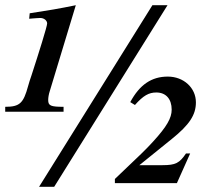

<svg xmlns="http://www.w3.org/2000/svg" viewBox="-29 -703 799 737"><path d="M262 -683C199 -670 157 -663 85 -652L83 -631L94 -632C108 -633 119 -634 126 -634C140 -634 152 -624 152 -613C152 -602 120 -500 92 -414C87 -399 82 -385 79 -373C61 -307 47 -293 -9 -293V-274H215V-293C166 -293 156 -297 156 -319C156 -328 158 -341 162 -353ZM614 -683H556L121 14H179ZM489 -300C521 -336 542 -348 571 -348C608 -348 630 -323 630 -282C630 -250 611 -217 560 -161C531 -129 512 -111 412 -16V0H650L701 -114H685C660 -77 645 -69 595 -69H506L631 -170C698 -224 723 -262 723 -310C723 -366 676 -409 615 -409C553 -409 507 -378 471 -311Z"/></svg>

Font: XITS
Style: Bold Italic
Weight: 700
Italic angle: -16.33°
Designer: MicroPress Inc., with final additions and corrections provided by Coen Hoffman, Elsevier (retired)
Version: Version 1.302